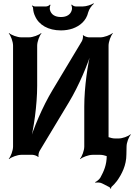

<svg xmlns="http://www.w3.org/2000/svg" viewBox="-20 -937 812 1162"><path d="M475 -687 298 -392C238 -293 180 -155 157 -72L161 -71C184 -154 205 -302 205 -418V-661C205 -685 219 -722 231 -735L229 -737C216 -725 179 -711 155 -711H109C85 -711 48 -725 35 -737L33 -735C45 -722 59 -685 59 -661V-50C59 -26 45 11 33 24L35 26C48 14 85 0 109 0H177C186 0 207 7 210 13L214 11C210 5 215 -16 220 -24L397 -318C457 -417 515 -555 538 -638L534 -639C511 -556 490 -408 490 -292V-50C490 -26 476 11 464 24L466 26C479 14 516 0 540 0H587C611 0 648 14 661 26L663 24C651 11 637 -26 637 -50V-661C637 -685 651 -722 663 -735L661 -737C648 -725 611 -711 587 -711H518C509 -711 488 -718 485 -724L481 -722C485 -716 480 -695 475 -687ZM349 -834C313 -834 289 -849 282 -878C280 -886 282 -902 286 -907L282 -909C279 -904 267 -898 259 -898H191C186 -898 178 -902 175 -904L173 -901C176 -899 180 -893 180 -888C181 -871 185 -854 192 -840C215 -786 272 -753 349 -753C374 -753 398 -757 419 -764C464 -780 502 -811 514 -863C519 -882 536 -905 548 -914L546 -917C533 -908 502 -898 482 -898H438C430 -898 418 -904 415 -909L411 -907C415 -902 417 -886 415 -878C408 -849 384 -834 349 -834ZM598 173 641 195C644 196 648 202 648 205L652 204C652 201 653 195 656 193C667 183 678 171 688 158C717 117 745 64 745 -3L746 -51C746 -74 760 -110 772 -122L769 -124C757 -112 721 -99 698 -99H676C652 -99 615 -113 602 -125L600 -123C612 -110 626 -73 626 -49V4C626 62 608 100 588 137C582 148 565 162 556 165L558 169C567 166 587 167 598 173Z"/></svg>

Font: Asimov
Style: Edge
Weight: 500
Designer: Google
Version: Version 2.000980: 2014